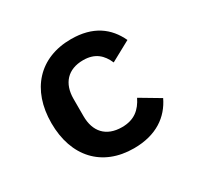

<svg xmlns="http://www.w3.org/2000/svg" viewBox="-122 -669 844 822"><g transform="rotate(-30 300.0 -258.0)"><path d="M320 12C432 12 500 -39 535 -112L439 -169C416 -122 382 -92 321 -92C242 -92 201 -140 201 -215V-301C201 -377 243 -424 319 -424C378 -424 409 -394 428 -350L527 -404C492 -479 428 -528 319 -528C163 -528 67 -423 67 -258C67 -93 163 12 320 12Z"/></g></svg>

Font: IBM Mono SemiBold
Style: Regular
Weight: 600
Monospace: yes
Designer: Mike Abbink, Paul van der Laan, Pieter van Rosmalen
Foundry: Bold Monday
Version: Version 2.3